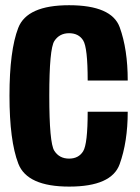

<svg xmlns="http://www.w3.org/2000/svg" viewBox="-20 -701 528 725"><path d="M241.2 3.6Q401.2 3.6 431.8 -81Q462.3 -165.6 462.3 -279.2H311.1Q311.1 -157.3 293.9 -129.7Q276.7 -102.1 240.8 -102.1Q203.9 -102.1 185 -131.8Q166.1 -161.5 166.1 -339.7Q166.1 -516.8 185.3 -546.2Q204.5 -575.6 240.8 -575.6Q277 -575.6 294 -548.5Q311.1 -521.5 311.1 -397H462.3Q462.3 -514.9 432 -598.1Q401.6 -681.3 240.8 -681.3Q82 -681.3 48.9 -595.7Q15.8 -510.1 15.8 -339.7Q15.8 -169.6 49.2 -83Q82.6 3.6 241.2 3.6Z"/></svg>

Font: Anybody Thin Condensed
Style: Regular
Weight: 100
Width: 3
Version: Version 1.113;gftools[0.9.25]